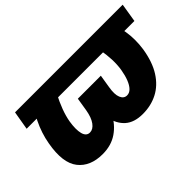

<svg xmlns="http://www.w3.org/2000/svg" viewBox="-77 -851 1165 1165"><g transform="rotate(-45 506.0 -268.0)"><path d="M1012.2 -545.9 992.7 -425.8H67.9L88.4 -545.9ZM235.8 -545.9H405.8Q373.5 -495.6 348.4 -447.8Q323.2 -399.9 306.9 -356Q290.5 -312 283.7 -272.5Q273.9 -210.9 283.4 -174.3Q293 -137.7 323.7 -137.7Q350.6 -137.7 372.1 -166.7Q393.6 -195.8 402.8 -250L416.5 -335H556.2L545.4 -274.4Q532.2 -191.4 499 -127.2Q465.8 -63 412.6 -26.6Q359.4 9.8 285.6 9.8Q179.7 9.8 127.2 -57.1Q74.7 -124 100.1 -266.6Q113.3 -343.3 148.7 -415Q184.1 -486.8 235.8 -545.9ZM694.8 -545.9H864.7Q896.5 -486.8 908.2 -415Q919.9 -343.3 908.7 -266.6Q893.6 -171.9 854.5 -110.6Q815.4 -49.3 758.1 -19.8Q700.7 9.8 630.4 9.8Q557.1 9.8 516.1 -26.6Q475.1 -63 463.1 -127.2Q451.2 -191.4 464.4 -274.4L475.1 -335H613.8L600.1 -250Q590.8 -195.8 603 -166.7Q615.2 -137.7 642.1 -137.7Q662.6 -137.7 679 -154.3Q695.3 -170.9 707.3 -201.2Q719.2 -231.4 726.1 -272.5Q732.4 -312 730.7 -356Q729 -399.9 720 -447.8Q710.9 -495.6 694.8 -545.9Z"/></g></svg>

Font: Inter 24pt Black
Style: Italic
Weight: 900
Italic angle: -9.3988°
Designer: Rasmus Andersson
Foundry: rsms
Version: Version 4.001;git-66647c0bb